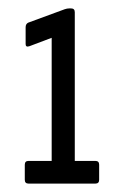

<svg xmlns="http://www.w3.org/2000/svg" viewBox="-20 -791 296 457"><path d="M48 -354Q39 -354 39 -363V-399Q39 -408 48 -408H103V-701L50 -681Q41 -678 41 -686V-726Q41 -734 47 -737L134 -769Q137 -770 139.5 -770.5Q142 -771 145 -771H149Q158 -771 158 -762V-408H207Q216 -408 216 -399V-363Q216 -354 207 -354Z"/></svg>

Font: Sofia Sans Extra Condensed
Style: Regular
Weight: 400
Designer: Botio Nikoltchev, Ani Petrova
Foundry: lettersoup
Version: Version 4.101